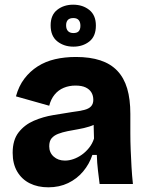

<svg xmlns="http://www.w3.org/2000/svg" viewBox="-20 -785 630 819"><path d="M186 14Q141 14 107 -3Q73 -20 53.5 -53Q34 -86 34 -133Q34 -188 59.5 -220.5Q85 -253 124.5 -270Q164 -287 207 -294Q250 -301 287 -307Q319 -311 339 -316Q359 -321 368.5 -331.5Q378 -342 378 -359Q378 -377 370 -390.5Q362 -404 345.5 -412Q329 -420 302 -420Q275 -420 252 -410.5Q229 -401 213 -381.5Q197 -362 190 -334L48 -374Q60 -418 84 -449.5Q108 -481 141 -502Q174 -523 215 -532.5Q256 -542 304 -542Q364 -542 408 -527.5Q452 -513 480.5 -483Q509 -453 522.5 -407.5Q536 -362 536 -299V-217Q536 -181 537.5 -145Q539 -109 541 -73Q543 -37 547 0H405Q402 -24 398 -56.5Q394 -89 393 -124H374Q361 -85 334.5 -53.5Q308 -22 270.5 -4Q233 14 186 14ZM257 -100Q275 -100 293.5 -106.5Q312 -113 329 -125Q346 -137 360 -154.5Q374 -172 381 -194L379 -268L401 -264Q383 -252 360.5 -245Q338 -238 314.5 -234Q291 -230 268.5 -225.5Q246 -221 228 -214Q210 -207 200 -195Q190 -183 190 -161Q190 -134 209 -117Q228 -100 257 -100ZM293 -586Q253 -586 224.5 -608.5Q196 -631 196 -677Q196 -721 224 -743Q252 -765 292 -765Q333 -765 361 -742.5Q389 -720 389 -676Q389 -630 361 -608Q333 -586 293 -586ZM293 -644Q309 -644 316 -652Q323 -660 323 -675Q323 -691 315.5 -699.5Q308 -708 293 -708Q277 -708 269.5 -700Q262 -692 262 -677Q262 -661 270 -652.5Q278 -644 293 -644Z"/></svg>

Font: Bricolage Grotesque 48pt Condensed ExtraBold ExtraBold
Style: Regular
Weight: 800
Version: Version 1.000;gftools[0.9.30]